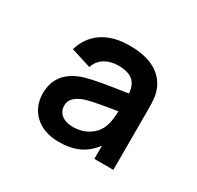

<svg xmlns="http://www.w3.org/2000/svg" viewBox="-77 -643 473 460"><g transform="rotate(30 159.0 -412.5)"><path d="M130.5 -270C173.5 -270 202.5 -283.5 225.5 -314V-277.5H278V-443C278 -466.5 277.5 -486 268 -505C250 -540.5 212 -555 164 -555C100 -555 63 -525 49.5 -479.5L105 -462C113.5 -489.5 139.5 -500 163.5 -500C200.5 -500 216.5 -485.5 219 -454.5C171.5 -447.5 130 -441.5 101.5 -432.5C59 -417.5 40 -390.5 40 -351.5C40 -307 72 -270 130.5 -270ZM99 -352.5C99 -369.5 111 -380 132 -388C151 -394 175.5 -398 218.5 -405C218 -392.5 217 -375.5 212 -363C206.5 -344 183.5 -318 142.5 -318C114 -318 99 -332.5 99 -352.5Z"/></g></svg>

Font: Eudonet SemiBold
Style: Regular
Weight: 600
Designer: Mikhail Sharanda
Foundry: Mikhail Sharanda
Version: Version 4.503;Glyphs 3.1.2 (3151)